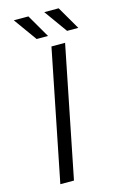

<svg xmlns="http://www.w3.org/2000/svg" viewBox="-132 -937 626 993"><g transform="rotate(-15 180.5 -440.5)"><path d="M62 0 202 -700H275L135 0ZM138 -757 49 -881H127L199 -757ZM301 -757 212 -881H289L361 -757Z"/></g></svg>

Font: Montserrat
Style: Italic
Weight: 400
Italic angle: -11.3°
Designer: Julieta Ulanovsky
Foundry: Julieta Ulanovsky
Version: Version 9.000; ttfautohint (v1.8.4.7-5d5b)